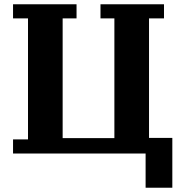

<svg xmlns="http://www.w3.org/2000/svg" viewBox="-20 -718 845 898"><path d="M661 0H41V-66H111V-632H41V-698H338V-632H273V-72H515V-632H450V-698H747V-632H677V-73H786V160H661Z"/></svg>

Font: IBM Plex Serif
Style: Bold
Weight: 700
Designer: Mike Abbink, Paul van der Laan, Pieter van Rosmalen
Foundry: Bold Monday
Version: Version 2.008